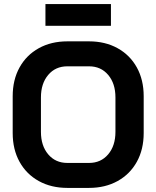

<svg xmlns="http://www.w3.org/2000/svg" viewBox="-20 -910 764 938"><path d="M42 -260V-440Q42 -520 75.5 -580.5Q109 -641 169.5 -674.5Q230 -708 309 -708H415Q494 -708 554.5 -674.5Q615 -641 648.5 -580.5Q682 -520 682 -440V-260Q682 -180 648.5 -119.5Q615 -59 554.5 -25.5Q494 8 415 8H309Q230 8 169.5 -25.5Q109 -59 75.5 -119.5Q42 -180 42 -260ZM415 -114Q473 -114 508.5 -156Q544 -198 544 -266V-434Q544 -502 508.5 -544Q473 -586 415 -586H309Q251 -586 215.5 -544Q180 -502 180 -434V-266Q180 -198 215.5 -156Q251 -114 309 -114ZM202 -890H522V-784H202Z"/></svg>

Font: Bai Jamjuree
Style: Bold
Weight: 700
Designer: Katatrad Aksorn Co.,Ltd.
Foundry: Cadson Demak Co.,Ltd.
Version: Version 1.000; ttfautohint (v1.6)